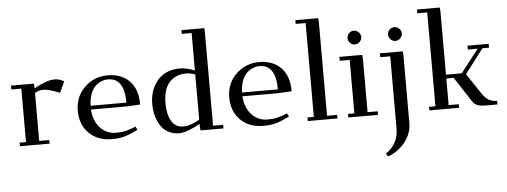

<svg xmlns="http://www.w3.org/2000/svg" viewBox="-60 -902 3639 1378"><g transform="rotate(-5 1759.5 -213.0)"><path d="M32.2 -411.1V-439H196.8L199.2 -411.1V-404.8Q291 -456.1 345.2 -456.1Q372.6 -456.1 393.1 -446.8L415 -437L378.9 -356.9Q296.9 -389.2 262.2 -389.2Q228 -389.2 199.2 -372.1V-25.9H272V0H58.1V-25.9H104V-411.1Z M729.5 -452.1Q828.1 -452.1 886 -392.8Q943.8 -333.5 943.8 -223.1L850.6 -217.8H588.9Q593.8 -135.3 640.1 -85.7Q686.5 -36.1 753.4 -36.1Q794.4 -36.1 826.7 -43.9Q858.9 -51.8 896.5 -67.9L908.7 -43.9Q850.1 -15.1 812 -4.2Q773.9 6.8 721.7 6.8Q618.2 6.8 555.9 -55.2Q493.7 -117.2 493.7 -217.8Q493.7 -318.4 562.5 -385.3Q631.3 -452.1 729.5 -452.1ZM588.9 -245.1H846.7Q846.7 -422.9 729.5 -422.9Q704.6 -422.9 681.2 -413.3Q657.7 -403.8 637 -384Q616.2 -364.3 603 -328.4Q589.8 -292.5 588.9 -245.1Z M1030.3 -217.8Q1030.3 -255.9 1038.8 -290.8Q1047.4 -325.7 1065.2 -356Q1083 -386.2 1108.4 -408.4Q1133.8 -430.7 1169.9 -443.4Q1206.1 -456.1 1249.5 -456.1Q1296.4 -456.1 1356.4 -432.1V-702.1H1285.6V-729H1450.2L1451.7 -702.1V-25.9H1524.4V0H1359.4L1356.4 -23.9V-47.9Q1325.7 -28.8 1281.5 -11Q1237.3 6.8 1205.6 6.8Q1168.5 6.8 1138.4 -6.6Q1108.4 -20 1088.6 -42Q1068.8 -64 1055.4 -93.5Q1042 -123 1036.1 -154.1Q1030.3 -185.1 1030.3 -217.8ZM1125.5 -213.9Q1125.5 -133.8 1154.5 -86.4Q1183.6 -39.1 1237.3 -39.1Q1269 -39.1 1301.5 -51.5Q1334 -64 1356.4 -78.1V-402.8Q1327.6 -416 1290.5 -416Q1215.3 -416 1170.4 -366.5Q1125.5 -316.9 1125.5 -213.9Z M1820.8 -452.1Q1919.4 -452.1 1977.3 -392.8Q2035.2 -333.5 2035.2 -223.1L1941.9 -217.8H1680.2Q1685.1 -135.3 1731.4 -85.7Q1777.8 -36.1 1844.7 -36.1Q1885.7 -36.1 1918 -43.9Q1950.2 -51.8 1987.8 -67.9L2000 -43.9Q1941.4 -15.1 1903.3 -4.2Q1865.2 6.8 1813 6.8Q1709.5 6.8 1647.2 -55.2Q1585 -117.2 1585 -217.8Q1585 -318.4 1653.8 -385.3Q1722.7 -452.1 1820.8 -452.1ZM1680.2 -245.1H1938Q1938 -422.9 1820.8 -422.9Q1795.9 -422.9 1772.5 -413.3Q1749 -403.8 1728.3 -384Q1707.5 -364.3 1694.3 -328.4Q1681.2 -292.5 1680.2 -245.1Z M2106 -702.1V-729H2270.5L2272.9 -702.1V-25.9H2345.7V0H2131.8V-25.9H2177.7V-702.1Z M2397.9 -411.1V-439H2562.5L2564.9 -411.1V-25.9H2637.7V0H2423.8V-25.9H2469.7V-411.1ZM2482.2 -533Q2467.8 -547.9 2467.8 -567.9Q2467.8 -587.9 2482.2 -602.5Q2496.6 -617.2 2516.6 -617.2Q2536.6 -617.2 2551.8 -602.5Q2566.9 -587.9 2566.9 -567.9Q2566.9 -547.9 2551.8 -533Q2536.6 -518.1 2516.6 -518.1Q2496.6 -518.1 2482.2 -533Z M2669.9 282.2Q2707.5 258.3 2734.6 215.1Q2761.7 171.9 2761.7 111.8V-411.1H2689.9V-439H2854.5L2856.9 -411.1V76.2Q2856.9 154.3 2806.2 216.6Q2755.4 278.8 2683.6 303.2ZM2774.2 -533Q2759.8 -547.9 2759.8 -567.9Q2759.8 -587.9 2774.2 -602.5Q2788.6 -617.2 2808.6 -617.2Q2828.6 -617.2 2843.8 -602.5Q2858.9 -587.9 2858.9 -567.9Q2858.9 -547.9 2843.8 -533Q2828.6 -518.1 2808.6 -518.1Q2788.6 -518.1 2774.2 -533Z M2981.9 -702.1V-729H3146.5L3148.9 -702.1V-245.1H3262.7L3391.6 -411.1H3320.8V-439H3473.6V-411.1H3425.8L3292.5 -235.8L3388.7 -91.8Q3414.1 -53.7 3439.5 -39.8Q3464.8 -25.9 3498.5 -25.9V0H3408.7Q3377 0 3354.5 -8.5Q3332 -17.1 3316.9 -41L3201.7 -217.8H3148.9V-25.9H3221.7V0H3007.8V-25.9H3053.7V-702.1Z"/></g></svg>

Font: Dehuti
Style: Bold
Weight: 700
Version: Version 1.2